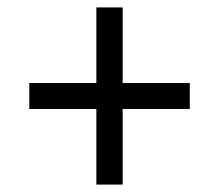

<svg xmlns="http://www.w3.org/2000/svg" viewBox="-20 -612 560 518"><path d="M311 -388V-592H240V-388H59V-318H240V-114H311V-318H492V-388Z"/></svg>

Font: Noto Sans SemiCondensed
Style: Italic
Weight: 400
Width: 4
Italic angle: -12°
Designer: Monotype Design Team
Foundry: Monotype Imaging Inc.
Version: Version 2.013